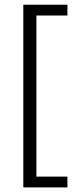

<svg xmlns="http://www.w3.org/2000/svg" viewBox="-20 -696 342 836"><path d="M273.5 120H81.5V-675.5H273.5V-628.5H138.5V73H273.5Z"/></svg>

Font: Anek Malayalam Medium Light
Style: Regular
Weight: 300
Version: Version 1.003